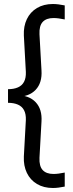

<svg xmlns="http://www.w3.org/2000/svg" viewBox="-20 -774 363 958"><path d="M109 -415 99 -597Q97 -643 114 -678.5Q131 -714 164.5 -734Q198 -754 244 -754Q269 -754 303 -747V-677Q270 -684 247 -684Q211 -684 193 -664.5Q175 -645 177 -603L187 -423Q191 -361 158 -326Q125 -291 64 -291V-299Q125 -299 158 -264Q191 -229 187 -167L177 13Q175 55 193 74.5Q211 94 247 94Q270 94 303 87V157Q269 164 244 164Q198 164 164.5 144Q131 124 114 88.5Q97 53 99 7L109 -175Q110 -205 100 -224Q90 -243 69.5 -252Q49 -261 20 -261V-329Q49 -329 69.5 -338Q90 -347 100 -366Q110 -385 109 -415Z"/></svg>

Font: TASA Explorer VF
Style: Regular
Weight: 400
Designer: Weizhong Zhang
Foundry: Local Remote
Version: Version 1.000;Glyphs 3.2 (3192)